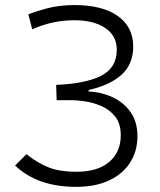

<svg xmlns="http://www.w3.org/2000/svg" viewBox="-20 -723 626 753"><path d="M279.8 9.8Q201.7 9.8 142.6 -11.2Q83.5 -32.2 39.1 -73.7L83.5 -118.2Q131.3 -81.1 174.1 -65.2Q216.8 -49.3 279.8 -49.3Q362.8 -49.3 408.2 -87.9Q453.6 -126.5 453.6 -192.4Q453.6 -239.3 430.9 -266.8Q408.2 -294.4 375.2 -308.1Q342.3 -321.8 310.5 -325.9Q278.8 -330.1 260.7 -330.1H202.1L200.2 -390.1Q314 -394.5 376 -425.5Q438 -456.5 438 -527.8Q438 -582.5 393.1 -613Q348.1 -643.6 271 -643.6Q185.5 -643.6 106.4 -607.9L91.3 -666.5Q114.3 -676.8 163.1 -689.9Q211.9 -703.1 273.4 -703.1Q380.9 -703.1 441.7 -660.4Q502.4 -617.7 502.4 -540.5Q502.4 -471.2 456.8 -429.9Q411.1 -388.7 327.6 -370.1V-364.3Q377.9 -361.8 421.6 -341.6Q465.3 -321.3 492.2 -283.2Q519 -245.1 519 -189Q519 -129.9 490 -85Q460.9 -40 407.2 -15.1Q353.5 9.8 279.8 9.8Z"/></svg>

Font: CaskaydiaMono NF Light
Style: Regular
Weight: 300
Designer: Aaron Bell
Foundry: Saja Typeworks
Version: Version 2111.001; ttfautohint (v1.8.4);Nerd Fonts 3.1.1